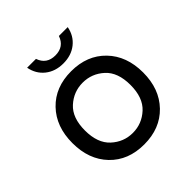

<svg xmlns="http://www.w3.org/2000/svg" viewBox="-187 -832 983 983"><g transform="rotate(-45 304.0 -341.0)"><path d="M48 -255Q48 -374 118 -447Q188 -520 303.5 -520Q419 -520 489.5 -447Q560 -374 560 -255Q560 -136 489.5 -63Q419 10 303.5 10Q188 10 118 -63Q48 -136 48 -255ZM188.5 -118.5Q238 -73 304 -73Q370 -73 419.5 -118.5Q469 -164 469 -255.5Q469 -347 419.5 -392Q370 -437 304 -437Q238 -437 188.5 -392Q139 -347 139 -255.5Q139 -164 188.5 -118.5ZM387 -692H451Q441 -639 401.5 -607.5Q362 -576 304 -576Q246 -576 206.5 -607.5Q167 -639 157 -692H221Q241 -634 304 -634Q367 -634 387 -692Z"/></g></svg>

Font: Varela
Style: Regular
Weight: 400
Designer: Joe Prince
Foundry: Joe Prince
Version: Version 1.000